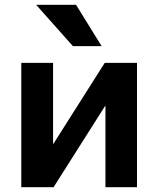

<svg xmlns="http://www.w3.org/2000/svg" viewBox="-20 -783 662 803"><path d="M202 -520V-181H203L418 -520H553V0H421V-339H419L204 0H69V-520ZM131 -763H298L405 -590H285Z"/></svg>

Font: Mplus 1p Bold
Style: Bold
Weight: 700
Version: Version 1.061